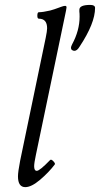

<svg xmlns="http://www.w3.org/2000/svg" viewBox="-20 -749 407 782"><path d="M283.2 -542Q277.8 -542 273.4 -545.2Q269 -548.3 269 -554.2Q269 -559.1 273.9 -568.8Q304.2 -625 304.2 -681.2Q304.2 -696.3 303.2 -701.2V-709Q303.2 -729 347.2 -729Q367.2 -729 367.2 -716.8Q367.2 -654.3 304.2 -559.1Q293.9 -542 283.2 -542ZM83 13.2Q53.2 13.2 53.2 -30.8Q53.2 -48.8 62 -94.2L166 -594.2Q171.9 -623 171.9 -633.8Q171.9 -672.9 138.2 -672.9Q131.8 -672.9 132.1 -686Q132.3 -699.2 138.2 -699.2Q154.3 -699.2 184.1 -706.1Q191.9 -708 201.7 -711.4Q211.4 -714.8 219.7 -717.8Q228 -720.7 229 -721.2Q239.3 -725.1 245.1 -725.1Q251 -725.1 251 -719.2Q251 -715.8 249 -706.1L126 -117.2Q119.1 -85 119.1 -71.8Q119.1 -53.2 129.9 -53.2Q141.6 -53.2 184.1 -97.2Q188.5 -101.6 197.3 -92.3Q206.1 -83 203.1 -79.1Q178.7 -46.9 143.3 -16.8Q107.9 13.2 83 13.2Z"/></svg>

Font: Junicode SmCond
Style: Italic
Weight: 400
Width: 4
Italic angle: -11°
Designer: Peter S. Baker
Version: Version 2.206